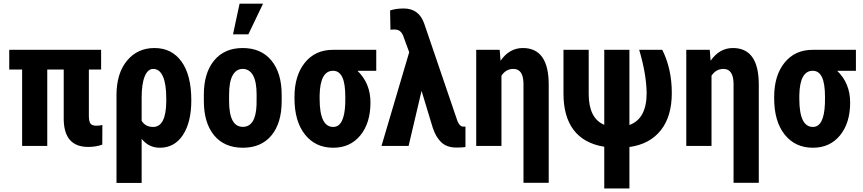

<svg xmlns="http://www.w3.org/2000/svg" viewBox="-20 -802 4744 1055"><path d="M535.6 -419.9H468.3V-166Q468.3 -134.3 477.3 -122.8Q486.3 -111.3 509.8 -111.3Q528.3 -111.3 542.5 -115.2L542 -7.3Q507.3 5.4 464.8 5.4Q332.5 5.4 330.1 -145.5V-419.9H239.7V0H101.6V-419.9H30.8V-528.3H535.6Z M829.1 -538.1Q923.8 -538.1 977.5 -463.6Q1031.2 -389.2 1031.2 -250.5Q1031.2 -130.4 985.1 -60.3Q939 9.8 858.4 9.8Q796.9 9.8 758.3 -39.1V203.1H620.1V-278.3Q620.1 -398.9 677.7 -468.5Q735.4 -538.1 829.1 -538.1ZM758.3 -138.2Q778.8 -104.5 821.3 -104.5Q892.1 -104.5 893.6 -244.1V-260.7Q893.6 -340.8 875.2 -382.1Q856.9 -423.3 821.8 -423.3Q792 -423.3 775.1 -382.1Q758.3 -340.8 758.3 -266.1Z M1100.1 -281.2Q1100.1 -401.4 1156.7 -469.7Q1213.4 -538.1 1313.5 -538.1Q1414.6 -538.1 1471.2 -469.7Q1527.8 -401.4 1527.8 -280.3V-246.6Q1527.8 -126 1471.7 -58.1Q1415.5 9.8 1314.5 9.8Q1212.9 9.8 1156.5 -58.3Q1100.1 -126.5 1100.1 -247.6ZM1238.8 -246.6Q1238.8 -105 1314.5 -105Q1384.3 -105 1389.6 -223.1L1390.1 -281.2Q1390.1 -353.5 1370.1 -388.4Q1350.1 -423.3 1313.5 -423.3Q1278.3 -423.3 1258.5 -388.4Q1238.8 -353.5 1238.8 -281.2ZM1296.4 -781.7H1425.3L1344.7 -613.3H1260.3Z M2047.4 -413.1H1944.3Q2015.6 -344.2 2015.6 -238.8Q2015.6 -126 1960 -58.1Q1904.3 9.8 1811 9.8Q1713.4 9.8 1655.8 -62.7Q1598.1 -135.3 1598.1 -261.7V-269Q1598.1 -386.7 1655 -457.5Q1711.9 -528.3 1810.1 -528.3L1810.5 -527.8V-528.3H2047.4ZM1736.3 -258.8Q1736.3 -104.5 1811 -104.5Q1871.6 -104.5 1877 -230.5L1877.4 -269Q1877.4 -343.8 1860.6 -378.4Q1843.8 -413.1 1810.1 -413.1Q1739.3 -413.1 1736.3 -279.3Z M2198.7 -755.4Q2282.7 -755.4 2311.5 -670.9L2485.8 -159.7Q2500.5 -107.9 2522.9 -106.4H2537.6V5.9Q2522.9 8.8 2488.3 8.8Q2436 8.8 2405.5 -19.5Q2375 -47.9 2357.9 -100.1L2296.4 -302.7L2225.1 0H2076.2L2228.5 -515.1L2198.7 -596.2Q2185.5 -639.6 2150.9 -639.6H2139.2L2125.5 -638.7L2123.5 -744.6Q2155.8 -755.4 2198.7 -755.4Z M2725.6 -528.3 2730.5 -468.3Q2778.8 -538.1 2853 -538.1Q2995.1 -538.1 2995.1 -336.9V202.6H2856.4V-343.8Q2855 -423.3 2800.8 -423.3Q2760.3 -423.3 2735.4 -386.2V0H2596.7V-528.3Z M3438.5 -528.3V-115.2Q3533.2 -149.4 3533.2 -291Q3531.7 -395.5 3492.2 -528.3H3619.1Q3671.4 -423.8 3671.4 -291Q3671.4 -162.1 3610.8 -85.9Q3550.3 -9.8 3438.5 5.9V233.4H3300.3V4.4Q3188.5 -13.7 3132.3 -87.6Q3076.2 -161.6 3076.2 -287.1V-528.3H3214.8V-283.7Q3215.8 -150.9 3300.3 -116.2V-528.3Z M3879.9 -528.3 3884.8 -468.3Q3933.1 -538.1 4007.3 -538.1Q4149.4 -538.1 4149.4 -336.9V202.6H4010.7V-343.8Q4009.3 -423.3 3955.1 -423.3Q3914.6 -423.3 3889.6 -386.2V0H3751V-528.3Z M4683.1 -413.1H4580.1Q4651.4 -344.2 4651.4 -238.8Q4651.4 -126 4595.7 -58.1Q4540 9.8 4446.8 9.8Q4349.1 9.8 4291.5 -62.7Q4233.9 -135.3 4233.9 -261.7V-269Q4233.9 -386.7 4290.8 -457.5Q4347.7 -528.3 4445.8 -528.3L4446.3 -527.8V-528.3H4683.1ZM4372.1 -258.8Q4372.1 -104.5 4446.8 -104.5Q4507.3 -104.5 4512.7 -230.5L4513.2 -269Q4513.2 -343.8 4496.3 -378.4Q4479.5 -413.1 4445.8 -413.1Q4375 -413.1 4372.1 -279.3Z"/></svg>

Font: Roboto Condensed
Style: Bold
Weight: 700
Designer: Google
Version: Version 2.134; 2016